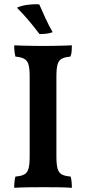

<svg xmlns="http://www.w3.org/2000/svg" viewBox="-20 -896 411 919"><path d="M122 -530Q122 -568 116.5 -587Q111 -606 96 -614.5Q81 -623 54 -625Q51 -635 49.5 -649.5Q48 -664 48 -679Q66 -678 90 -677.5Q114 -677 139.5 -676.5Q165 -676 187 -676Q210 -676 234 -676.5Q258 -677 281 -677.5Q304 -678 324 -679Q324 -664 323 -650.5Q322 -637 317 -625Q291 -623 276 -615Q261 -607 255.5 -587.5Q250 -568 250 -530V-146Q250 -109 255.5 -89Q261 -69 276 -61Q291 -53 318 -51Q321 -42 322.5 -27.5Q324 -13 324 3Q296 1 261.5 0.5Q227 0 191 0Q154 0 115.5 0.5Q77 1 48 3Q48 -12 49.5 -26.5Q51 -41 54 -51Q81 -53 96 -61Q111 -69 116.5 -89Q122 -109 122 -146ZM169 -733Q142 -769 116 -799.5Q90 -830 61 -859Q82 -869 111.5 -873Q141 -877 168 -875Q181 -845 197 -810Q213 -775 232 -742Q219 -737 203.5 -735Q188 -733 169 -733Z"/></svg>

Font: Vollkorn SemiBold
Style: Regular
Weight: 600
Designer: Friedrich Althausen
Foundry: Friedrich Althausen
Version: Version 5.000